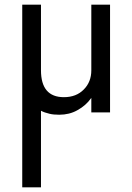

<svg xmlns="http://www.w3.org/2000/svg" viewBox="-20 -480 565 820"><path d="M155 -460V-180Q155 -65 253 -65Q306 -65 338 -98Q370 -130 370 -180V-460H450V0H370V-62Q347 -29 310 -9Q276 10 233 10Q208 10 192 6Q170 1 155 -7V320H75V-460Z"/></svg>

Font: jost-mod-400
Style: Regular
Weight: 400
Version: Version 3.200; ttfautohint (v0.97) -l 8 -r 50 -G 200 -x 14 -